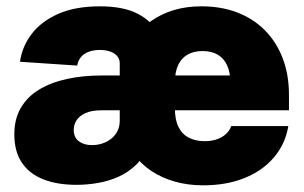

<svg xmlns="http://www.w3.org/2000/svg" viewBox="-20 -564 941 595"><path d="M217.3 8.8Q157.2 8.8 114 -8.3Q70.8 -25.4 47.6 -60.1Q24.4 -94.7 24.4 -147.9Q24.4 -195.3 44.7 -230Q64.9 -264.6 101.6 -286.6Q138.2 -308.6 187.5 -319.3Q236.8 -330.1 295.4 -330.1H743.7L693.8 -308.6Q693.8 -339.8 683.8 -361.6Q673.8 -383.3 654.8 -394.5Q635.7 -405.8 607.9 -405.8Q580.1 -405.8 560.8 -394.5Q541.5 -383.3 531.7 -361.6Q522 -339.8 522 -308.6V-228Q522 -192.9 533.2 -170.4Q544.4 -147.9 565.4 -137.2Q586.4 -126.5 614.3 -126.5Q634.8 -126.5 651.4 -132.1Q668 -137.7 679.7 -148.2Q691.4 -158.7 696.8 -173.3H873.5Q864.3 -118.2 829.3 -76.7Q794.4 -35.2 738.3 -12.5Q682.1 10.3 609.4 10.3Q562.5 10.3 522 -1.2Q481.4 -12.7 449.5 -33.9Q417.5 -55.2 396 -85V-449.7Q419.9 -479.5 450.9 -500.7Q481.9 -522 520.3 -533.2Q558.6 -544.4 604.5 -544.4Q666 -544.4 715.8 -525.1Q765.6 -505.9 801.3 -469.7Q836.9 -433.6 856.2 -383.1Q875.5 -332.5 875.5 -269.5V-222.2H294.4Q263.7 -222.2 244.6 -213.4Q225.6 -204.6 217 -190.9Q208.5 -177.2 208.5 -162.1Q208.5 -138.2 224.4 -126.2Q240.2 -114.3 265.1 -114.3Q287.1 -114.3 306.6 -123Q326.2 -131.8 338.6 -148.7Q351.1 -165.5 351.1 -189.9V-367.7Q351.1 -380.9 343.3 -390.1Q335.4 -399.4 321.5 -404.3Q307.6 -409.2 289.1 -409.2Q270.5 -409.2 255.6 -403.8Q240.7 -398.4 231.4 -387.7Q222.2 -377 219.2 -360.8L42 -372.6Q48.3 -419.4 77.9 -458.5Q107.4 -497.6 160.4 -521Q213.4 -544.4 289.6 -544.4Q362.8 -544.4 407.5 -521Q452.1 -497.6 472.9 -457Q493.7 -416.5 493.7 -364.3V-109.9H438.5Q424.8 -75.7 401.1 -52.7Q377.4 -29.8 347.4 -16.4Q317.4 -2.9 283.9 2.9Q250.5 8.8 217.3 8.8Z"/></svg>

Font: Inter 20pt Black
Style: Regular
Weight: 900
Version: Version 4.001;git-66647c0bb